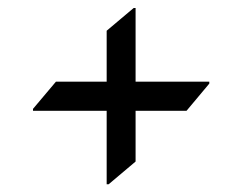

<svg xmlns="http://www.w3.org/2000/svg" viewBox="-20 -612 613 486"><path d="M318.4 -591.8H323.2V-405.3H509.8V-400.4L452.1 -331.5H323.2V-203.1L254.9 -145.5H250V-331.5H63.5V-336.4L121.6 -405.3H250V-534.2Z"/></svg>

Font: Gothica
Style: Book
Weight: 400
Designer: Wojciech Kalinowski "wmk69" (wmk69@o2.pl)
Foundry: Wojciech Kalinowski "wmk69" (wmk69@o2.pl)
Version: Version 2.1.0; 2021-05-14